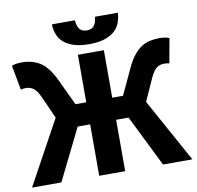

<svg xmlns="http://www.w3.org/2000/svg" viewBox="-89 -927 1046 1019"><g transform="rotate(-10 434.0 -417.5)"><path d="M2 0 190 -344 135 -467Q118 -502 101 -514Q84 -526 62 -526Q57 -526 49.5 -525.5Q42 -525 34 -522L9 -655Q20 -660 34.5 -662Q49 -664 63 -664Q118 -664 159.5 -639Q201 -614 235 -546L306 -396H364V-652H504V-396H562L632 -546Q649 -580 668 -603Q687 -626 708 -639.5Q729 -653 753 -658.5Q777 -664 805 -664Q819 -664 833 -662Q847 -660 858 -655L834 -522Q826 -525 818.5 -525.5Q811 -526 806 -526Q783 -526 766.5 -514Q750 -502 733 -467L677 -343L866 0H708L571 -277H504V0H364V-277H297L160 0ZM434 -697Q386 -697 352.5 -707.5Q319 -718 298 -736Q277 -754 267 -779.5Q257 -805 256 -835H380Q382 -805 394.5 -788Q407 -771 434 -771Q461 -771 473.5 -788Q486 -805 488 -835H612Q610 -805 600 -779.5Q590 -754 569 -736Q548 -718 515 -707.5Q482 -697 434 -697Z"/></g></svg>

Font: Giro Regular
Style: Bold
Weight: 700
Designer: Paul D. Hunt
Foundry: Adobe Systems Incorporated
Version: Version 1.000;PS 1.0;hotconv 1.0.88;makeotf.lib2.5.647800